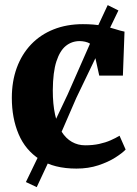

<svg xmlns="http://www.w3.org/2000/svg" viewBox="-20 -666 552 771"><path d="M287 11Q197 11 139.5 -26Q82 -63 54.8 -127.2Q27.5 -191.5 27.5 -273Q27.5 -339.5 47.5 -394Q67.5 -448.5 105 -487.8Q142.5 -527 195.2 -548Q248 -569 313 -569Q357.5 -569 388.8 -562.8Q420 -556.5 442.2 -549.2Q464.5 -542 480 -539L473.5 -362.5H378.5L353.5 -476Q351.5 -484.5 342.5 -490.2Q333.5 -496 321.8 -498.5Q310 -501 300 -501Q268.5 -501 244.5 -481.8Q220.5 -462.5 206.5 -419.5Q192.5 -376.5 192 -303Q192 -248 201 -206.5Q210 -165 227.2 -137.5Q244.5 -110 268.8 -96.2Q293 -82.5 322 -82.5Q353 -82.5 378.2 -88Q403.5 -93.5 424 -102.5Q444.5 -111.5 460 -121L484.5 -65.5Q471.5 -51.5 443.2 -33.5Q415 -15.5 375 -2.2Q335 11 287 11ZM127.5 85.5 84 65 134.5 -39.5 252 -287.5 365 -544 412.5 -645.5 455.5 -624 406.5 -522.5 286.5 -273 176.5 -19.5Z"/></svg>

Font: Merriweather 20pt ExtraBold
Style: Regular
Weight: 800
Version: Version 2.100